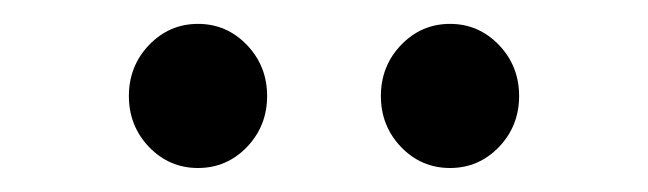

<svg xmlns="http://www.w3.org/2000/svg" viewBox="-20 -746 540 160"><path d="M412.6 -666Q412.6 -641.1 395.8 -623.5Q378.9 -606 355 -606Q331.1 -606 314.2 -623.5Q297.4 -641.1 297.4 -666Q297.4 -690.9 314.2 -708.5Q331.1 -726.1 355 -726.1Q378.9 -726.1 395.8 -708.5Q412.6 -690.9 412.6 -666ZM202.6 -666Q202.6 -641.1 185.8 -623.5Q168.9 -606 145 -606Q121.1 -606 104.2 -623.5Q87.4 -641.1 87.4 -666Q87.4 -690.9 104.2 -708.5Q121.1 -726.1 145 -726.1Q168.9 -726.1 185.8 -708.5Q202.6 -690.9 202.6 -666Z"/></svg>

Font: UniBurma_GGSerif
Style: Book
Weight: 400
Designer: Victor San Kho Lin (for Burmese only and related typography optimization with it)
Foundry: http://www.unimm.org
Version: 2.0